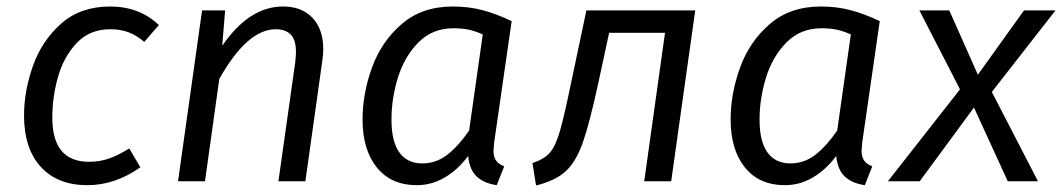

<svg xmlns="http://www.w3.org/2000/svg" viewBox="-20 -558 3269 591"><path d="M469 -481 424 -429Q401 -449 376 -458.5Q351 -468 320 -468Q256 -468 216 -425.5Q176 -383 158.5 -321Q141 -259 141 -196Q141 -60 254 -60Q287 -60 315.5 -70Q344 -80 378 -101L412 -43Q334 12 249 12Q157 12 105.5 -44.5Q54 -101 54 -202Q54 -278 81.5 -355.5Q109 -433 168.5 -485.5Q228 -538 319 -538Q409 -538 469 -481Z M975 -406Q975 -390 972 -370L920 0H837L889 -368Q891 -390 891 -398Q891 -435 875 -451.5Q859 -468 829 -468Q741 -468 655 -315L611 0H528L602 -526H673L664 -417Q747 -538 851 -538Q909 -538 942 -503Q975 -468 975 -406Z M1555 -493 1501 -119Q1499 -99 1499 -94Q1499 -76 1506.5 -64.5Q1514 -53 1532 -46L1509 12Q1469 6 1447 -15Q1425 -36 1421 -78Q1390 -36 1349.5 -12Q1309 12 1263 12Q1184 12 1140 -42.5Q1096 -97 1096 -190Q1096 -270 1125 -350Q1154 -430 1216.5 -484Q1279 -538 1374 -538Q1423 -538 1466 -526.5Q1509 -515 1555 -493ZM1185 -190Q1185 -122 1209.5 -88.5Q1234 -55 1280 -55Q1322 -55 1356 -81Q1390 -107 1424 -156L1466 -452Q1444 -462 1423.5 -466.5Q1403 -471 1376 -471Q1311 -471 1268 -427.5Q1225 -384 1205 -319.5Q1185 -255 1185 -190Z M2046 0H1963L2027 -457H1855L1822 -304Q1795 -179 1774 -119.5Q1753 -60 1721.5 -31Q1690 -2 1630 13L1619 -56Q1655 -68 1672.5 -88Q1690 -108 1703.5 -154.5Q1717 -201 1740 -313L1785 -526H2120Z M2688 -493 2634 -119Q2632 -99 2632 -94Q2632 -76 2639.5 -64.5Q2647 -53 2665 -46L2642 12Q2602 6 2580 -15Q2558 -36 2554 -78Q2523 -36 2482.5 -12Q2442 12 2396 12Q2317 12 2273 -42.5Q2229 -97 2229 -190Q2229 -270 2258 -350Q2287 -430 2349.5 -484Q2412 -538 2507 -538Q2556 -538 2599 -526.5Q2642 -515 2688 -493ZM2318 -190Q2318 -122 2342.5 -88.5Q2367 -55 2413 -55Q2455 -55 2489 -81Q2523 -107 2557 -156L2599 -452Q2577 -462 2556.5 -466.5Q2536 -471 2509 -471Q2444 -471 2401 -427.5Q2358 -384 2338 -319.5Q2318 -255 2318 -190Z M3033 -275 3175 0H3082L2978 -227L2811 0H2713L2935 -283L2810 -526H2902L2990 -328L3132 -526H3229Z"/></svg>

Font: FiraGO Book
Style: Italic
Weight: 350
Italic angle: -8°
Designer: bBox Type GmbH
Foundry: bBox Type GmbH
Version: Version 1.001